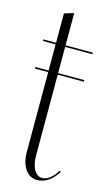

<svg xmlns="http://www.w3.org/2000/svg" viewBox="-102 -656 395 701"><g transform="rotate(15 95.5 -305.0)"><path d="M114 7Q86 7 69 -18Q52 -43 52 -83V-384H2V-390H52V-489H4V-495H52V-606L88 -617V-495H191V-489H88V-390H187V-384H88V-78Q88 -46 99.5 -25.5Q111 -5 130 -5Q159 -5 186 -47L191 -44Q158 7 114 7Z"/></g></svg>

Font: Moniqa ExtLt Narrow Display
Style: Regular
Weight: 200
Width: 4
Designer: Rajesh Rajput
Foundry: Rajesh Rajput
Version: Version 1.000